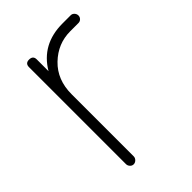

<svg xmlns="http://www.w3.org/2000/svg" viewBox="-152 -545 612 612"><g transform="rotate(-45 154.0 -239.0)"><path d="M279 -443H242Q186 -443 144.5 -403Q103 -363 103 -298V-18Q103 -11 97.5 -5.5Q92 0 85 0Q78 0 73 -5.5Q68 -11 68 -18V-455Q68 -472 85 -472Q103 -472 103 -455V-402Q148 -478 242 -478H279Q286 -478 291 -472.5Q296 -467 296 -460Q296 -453 291 -448Q286 -443 279 -443Z"/></g></svg>

Font: Dosis
Style: ExtraLight
Weight: 250
Designer: Edgar Tolentino, Pablo Impallari, Igino Marini
Foundry: Edgar Tolentino, Pablo Impallari, Igino Marini
Version: Version 1.007